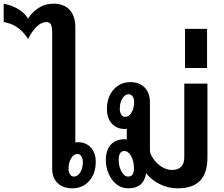

<svg xmlns="http://www.w3.org/2000/svg" viewBox="-170 -1015 1221 1045"><path d="M351 -134Q351 -70 315.5 -30Q280 10 224 10Q173 10 143.5 -18.5Q114 -47 114 -98V-840Q114 -868 107.5 -881.5Q101 -895 82 -895Q56 -895 30.5 -871Q5 -847 -17 -803Q-43 -843 -75 -865.5Q-107 -888 -150 -895V-995Q-57 -976 -17 -914Q5 -950 41 -972.5Q77 -995 120 -995Q178 -995 209 -961.5Q240 -928 240 -865V-240Q245 -241 254 -241Q298 -241 324.5 -212Q351 -183 351 -134ZM281 -134Q281 -152 273 -164.5Q265 -177 252 -177Q231 -177 217 -153.5Q203 -130 203 -95Q203 -78 211 -66Q219 -54 232 -54Q253 -54 267 -77Q281 -100 281 -134Z M959 -560V-158Q959 -73 919 -31.5Q879 10 797 10Q746 10 701 -12Q656 -34 625 -72V-71Q612 10 528 10Q491 10 463.5 -12.5Q436 -35 421 -70.5Q406 -106 406 -143Q406 -198 433 -227.5Q460 -257 506 -257Q515 -257 520 -256V-314L509 -313Q465 -313 438.5 -342.5Q412 -372 412 -422Q412 -486 448 -527Q484 -568 539 -568Q589 -568 617.5 -538.5Q646 -509 646 -458V-196Q646 -179 662.5 -153.5Q679 -128 707 -109Q735 -90 767 -90Q799 -90 816 -107.5Q833 -125 833 -158V-560ZM560 -461Q560 -478 552 -490Q544 -502 531 -502Q510 -502 496 -479Q482 -456 482 -422Q482 -404 490 -391.5Q498 -379 511 -379Q532 -379 546 -402.5Q560 -426 560 -461ZM559 -99Q559 -137 544 -165Q529 -193 506 -193Q476 -193 476 -143Q476 -110 491 -82Q506 -54 528 -54Q559 -54 559 -99Z M837 -858H957V-645H837Z"/></svg>

Font: KoHo
Style: Bold
Weight: 700
Designer: Cadson Demak & Katatrad Team
Foundry: Cadson Demak Co.,Ltd.
Version: Version 1.000; ttfautohint (v1.6)